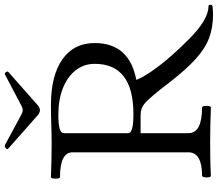

<svg xmlns="http://www.w3.org/2000/svg" viewBox="-74 -825 911 803"><g transform="rotate(-90 381.5 -423.5)"><path d="M723 12Q668 12 624 -4.5Q580 -21 536.5 -60.5Q493 -100 440 -168Q408 -210 387.5 -234.5Q367 -259 353.5 -271Q340 -283 327.5 -287Q315 -291 300 -291H226V-91Q226 -34 333 -34Q338 -34 339.5 -24.5Q341 -15 339.5 -6Q338 3 333 3Q262 0 191 0Q155 0 119.5 0.5Q84 1 48 3Q43 3 41.5 -6Q40 -15 42 -24.5Q44 -34 48 -34Q146 -34 146 -91V-575Q146 -628 43 -628Q38 -628 36.5 -637.5Q35 -647 36.5 -656.5Q38 -666 43 -666Q114 -663 183 -663Q223 -663 263 -664.5Q303 -666 343 -666Q467 -666 535 -618Q603 -570 603 -483Q603 -338 449 -309Q459 -282 486.5 -242.5Q514 -203 550.5 -161.5Q587 -120 622 -86Q702 -7 757 -7Q763 -7 763 1Q763 9 756 10Q743 11 735.5 11.5Q728 12 723 12ZM306 -321Q516 -321 516 -483Q516 -528 489 -562.5Q462 -597 414 -616Q366 -635 303 -635Q263 -635 244.5 -629.5Q226 -624 226 -611V-343Q226 -332 245 -326.5Q264 -321 306 -321ZM322 -712Q311 -712 299 -723L162 -844Q156 -848 163 -854.5Q170 -861 177 -858L305 -789Q314 -784 322 -784Q331 -784 340 -789L471 -858Q476 -861 481 -854.5Q486 -848 482 -844L345 -723Q333 -712 322 -712Z"/></g></svg>

Font: Junicode SmExp
Style: Regular
Weight: 400
Width: 6
Designer: Peter S. Baker
Version: Version 2.205; ttfautohint (v1.8.4)